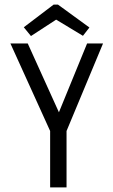

<svg xmlns="http://www.w3.org/2000/svg" viewBox="-20 -811 490 831"><path d="M197 0V-244L25 -623H100L235 -325L357 -623H426L268 -244V0ZM114 -655 83 -693 212 -791H231L367 -692L339 -656L223 -726Z"/></svg>

Font: Inconsolata SemiCondensed
Style: Regular
Weight: 400
Width: 4
Monospace: yes
Designer: Raph Levien, Cyreal, Brenton Simpson
Foundry: Raph Levien, Cyreal, Google
Version: Version 3.001; ttfautohint (v1.8.2.53-6de2)